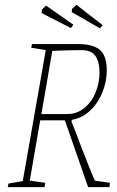

<svg xmlns="http://www.w3.org/2000/svg" viewBox="-20 -773 484 793"><path d="M434 -18 432 0H344L248 -276H146L103 -27L167 -18L164 0H12L15 -15L74 -25L169 -566L109 -576L112 -591H303Q365 -591 393 -566.5Q421 -542 421 -483Q421 -436 403 -391.5Q385 -347 352 -316Q319 -285 277 -278L275 -271Q289 -238 312 -176Q358 -56 372 -27ZM151 -302H258Q298 -302 328.5 -327Q359 -352 375 -391.5Q391 -431 391 -473Q391 -518 374 -542Q357 -566 317 -566Q274 -566 196 -563ZM276 -723 278 -737 296 -753 404 -669 393 -656ZM152 -719 153 -733 170 -750 283 -671 273 -657Z"/></svg>

Font: Grenze Thin
Style: Italic
Weight: 250
Italic angle: -10°
Designer: Renata Polastri
Foundry: Omnibus-Type
Version: Version 1.002; ttfautohint (v1.8)